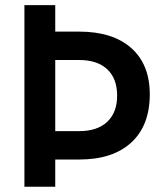

<svg xmlns="http://www.w3.org/2000/svg" viewBox="-20 -713 626 733"><path d="M73.2 0V-693.4H190.9V-592.3H282.2Q410.6 -592.3 481.2 -529.5Q551.8 -466.8 551.8 -353Q551.8 -233.9 481.2 -168.9Q410.6 -104 282.2 -104H190.9V0ZM190.9 -212.4H282.2Q351.6 -212.4 389.4 -248Q427.2 -283.7 427.2 -347.7Q427.2 -413.1 389.4 -448.5Q351.6 -483.9 282.2 -483.9H190.9Z"/></svg>

Font: CaskaydiaCove NFP SemiBold
Style: Regular
Weight: 600
Designer: Aaron Bell
Foundry: Saja Typeworks
Version: Version 2111.001; VTT 6.35;Nerd Fonts 3.1.1